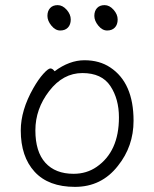

<svg xmlns="http://www.w3.org/2000/svg" viewBox="-20 -716 602 749"><path d="M440 -69Q376 13 272.5 13Q169 13 115 -46Q61 -105 61 -207Q61 -286 110 -372Q130 -407 149 -428Q168 -449 176.5 -449Q185 -449 193 -438Q251 -481 309.5 -481Q368 -481 410 -453Q501 -393 501 -245Q501 -145 440 -69ZM267 -38Q318 -38 357 -65Q444 -125 444 -258Q444 -330 410.5 -380.5Q377 -431 301.5 -431Q226 -431 172 -361Q118 -291 118 -207.5Q118 -124 157 -81Q196 -38 267 -38ZM245 -608.5Q234 -597 215 -597Q196 -597 180.5 -616Q165 -635 165 -654Q165 -673 175.5 -684.5Q186 -696 205 -696Q224 -696 240 -678Q256 -660 256 -640Q256 -620 245 -608.5ZM428 -608.5Q417 -597 398 -597Q379 -597 363.5 -616Q348 -635 348 -654Q348 -673 358.5 -684.5Q369 -696 388 -696Q407 -696 423 -678Q439 -660 439 -640Q439 -620 428 -608.5Z"/></svg>

Font: LXGW WenKai TC Light
Style: Regular
Weight: 300
Designer: LXGW / Fontworks Inc.
Foundry: LXGW / Fontworks Inc.
Version: Version 1.330